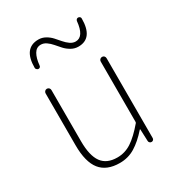

<svg xmlns="http://www.w3.org/2000/svg" viewBox="-186 -896 949 1028"><g transform="rotate(-30 288.0 -382.5)"><path d="M254.9 12.7Q173.8 12.7 134.8 -36.1Q95.7 -85 95.7 -188.5V-508.8Q95.7 -516.6 101.1 -522Q106.4 -527.3 113.8 -527.3Q121.1 -527.3 126.5 -522Q131.8 -516.6 131.8 -508.8V-192.4Q131.8 -103.5 162.1 -61.5Q192.4 -19.5 257.8 -19.5Q304.7 -19.5 344.7 -45.4Q384.8 -71.3 434.6 -129.9Q436.5 -132.8 436.5 -137.7V-508.8Q436.5 -516.6 441.9 -522Q447.3 -527.3 455.1 -527.3Q462.9 -527.3 467.8 -522Q472.7 -516.6 472.7 -508.8V-15.6Q472.7 -8.8 468.3 -4.4Q463.9 0 457.5 0Q451.2 0 446.3 -4.4Q441.4 -8.8 441.4 -15.6L438.5 -88.9Q438.5 -89.8 437 -89.8Q435.5 -89.8 435.5 -88.9Q391.6 -39.1 349.1 -13.2Q306.6 12.7 254.9 12.7ZM374 -637.7Q350.6 -637.7 330.1 -649.4Q309.6 -661.1 294.9 -677.2Q280.3 -693.4 266.6 -709.5Q252.9 -725.6 236.8 -736.8Q220.7 -748 203.1 -748Q175.8 -748 161.1 -722.7Q146.5 -697.3 142.6 -655.3Q142.6 -648.4 137.7 -644.5Q132.8 -640.6 127 -641.6Q121.1 -642.6 117.2 -647.5Q113.3 -651.4 113.3 -656.2Q113.3 -778.3 206.1 -778.3Q228.5 -778.3 248.5 -767.1Q268.6 -755.9 283.2 -739.7Q297.9 -723.6 311.5 -707.5Q325.2 -691.4 341.3 -680.2Q357.4 -668.9 375 -668.9Q425.8 -668.9 434.6 -760.7Q435.5 -766.6 439.9 -770.5Q444.3 -774.4 450.2 -773.9Q456.1 -773.4 460.9 -768.6Q463.9 -764.6 463.9 -759.8Q463.9 -637.7 374 -637.7Z"/></g></svg>

Font: Gen Jyuu Gothic ExtraLight
Style: Regular
Weight: 100
Designer: [Source Han Sans]
Ryoko NISHIZUKA  (kana & ideographs); Paul D. Hunt (Latin, Greek & Cyrillic); Wenlong ZHANG  (bopomofo
Version: Version 1.002.20150607